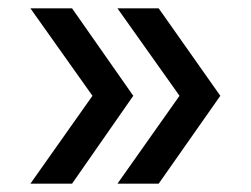

<svg xmlns="http://www.w3.org/2000/svg" viewBox="-20 -481 602 461"><path d="M53 -40 202 -251 53 -461H153L300 -251L153 -40ZM262 -40 411 -251 262 -461H361L509 -251L361 -40Z"/></svg>

Font: Atkinson Hyperlegible Pro
Style: Regular
Weight: 400
Designer: Elliott Scott, Megan Eiswerth, Linus Boman, Theodore Petrosky, Jacob Perez
Foundry: Braille Institute
Version: Version 1.5.1